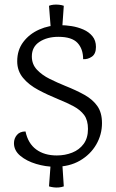

<svg xmlns="http://www.w3.org/2000/svg" viewBox="-20 -713 507 840"><path d="M220.2 16.6Q283.4 16.6 329.6 -10.2Q375.7 -37 401 -80.6Q426.2 -124.3 426.2 -174.2Q426.2 -220.2 405.9 -249Q385.7 -277.8 349.4 -298.1Q313.1 -318.3 266 -337Q231.1 -351.2 197.5 -367.8Q164 -384.4 141.7 -408Q119.3 -431.7 119.3 -466.2Q119.3 -507.9 152.7 -529.9Q186.1 -551.9 235.6 -551.9Q294.1 -551.9 318.9 -525.5Q343.7 -499.1 343.7 -454.1Q364.3 -452.8 382.1 -465.2Q399.8 -477.5 399.8 -507.5Q399.8 -535.8 384.4 -554.5Q369 -573.3 344.5 -583.9Q320 -594.5 293.4 -598.7Q266.8 -602.9 244.4 -602.9Q194.6 -602.9 151.5 -583.7Q108.4 -564.5 81.9 -529.3Q55.3 -494.2 55.3 -444.9Q55.3 -403.1 80.6 -372.5Q105.9 -341.8 147.3 -319.8Q188.6 -297.7 235.4 -278.7Q273.3 -263.5 302.6 -247.7Q331.8 -231.9 348.4 -209.4Q364.9 -186.8 364.9 -148.8Q364.9 -109.2 346 -83.4Q327.1 -57.6 295.9 -45.3Q264.8 -32.9 228.7 -32.9Q174 -32.9 138.4 -59.1Q102.7 -85.4 91.6 -137.9Q66.9 -137.9 54 -122.5Q41.1 -107.1 41.1 -86.6Q41.1 -54.5 68.9 -31.3Q96.7 -8.2 138.2 4.2Q179.7 16.6 220.2 16.6ZM251.9 -7.1 202.3 -5.3 194.4 102.4Q202.6 105 214.2 106.6Q225.8 108.2 238 107Q250.1 105.8 259.1 102.4ZM203.3 -573 251.1 -573.9 259.1 -687.7Q250.1 -691.1 238 -692.3Q225.8 -693.6 214.2 -692.4Q202.6 -691.3 194.4 -687.7Z"/></svg>

Font: Karma Variable Light
Style: Regular
Weight: 300
Designer: Joana Correia
Foundry: Indian Type Foundry
Version: Version 3.000